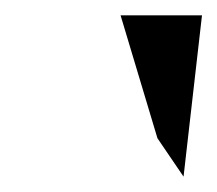

<svg xmlns="http://www.w3.org/2000/svg" viewBox="-20 -797 283 250"><path d="M137 -777 185 -617 219 -567 243 -777Z"/></svg>

Font: Charger Sport
Style: SeBdNrwObl
Weight: 600
Designer: Jasper
Foundry: Cannot Into Space Fonts
Version: Version 1.1